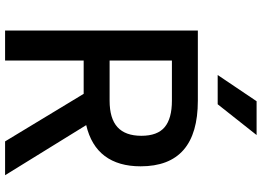

<svg xmlns="http://www.w3.org/2000/svg" viewBox="-157 -872 1029 755"><g transform="rotate(90 357.5 -494.5)"><path d="M100 0ZM349 -309H218V0H100V-758H376Q634 -758 634 -533Q634 -446 593.5 -392Q553 -338 472 -319L669 0H536ZM218 -411H376Q446 -411 480 -442Q514 -473 514 -536Q514 -599 480 -627.5Q446 -656 376 -656H218ZM378 -989H511L390 -836H275Z"/></g></svg>

Font: Biryani SemiBold
Style: Regular
Weight: 600
Designer: Dan Reynolds and Mathieu Réguer
Foundry: Dan Reynolds and Mathieu Réguer
Version: Version 1.004; ttfautohint (v1.1) -l 5 -r 5 -G 72 -x 0 -D la